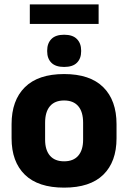

<svg xmlns="http://www.w3.org/2000/svg" viewBox="-20 -845 586 879"><path d="M116.5 -735.5V-825H431.5V-735.5ZM273.5 14Q154.5 14 93.8 -45.2Q33 -104.5 33 -212V-276.5Q33 -385.5 94 -445.8Q155 -506 273.5 -506Q392 -506 452.8 -445.8Q513.5 -385.5 513.5 -276.5V-212Q513.5 -104.5 453 -45.2Q392.5 14 273.5 14ZM273.5 -106.5Q316 -106.5 338.2 -132.2Q360.5 -158 360.5 -205.5V-283Q360.5 -333 338.2 -359Q316 -385 273.5 -385Q231 -385 208.8 -359Q186.5 -333 186.5 -283V-205.5Q186.5 -158 208.8 -132.2Q231 -106.5 273.5 -106.5ZM273.5 -538.5Q234.5 -538.5 215.2 -557.8Q196 -577 196 -610V-613.5Q196 -646.5 215.2 -666.2Q234.5 -686 273.5 -686Q313 -686 332.2 -666.2Q351.5 -646.5 351.5 -613.5V-610Q351.5 -577 332.2 -557.8Q313 -538.5 273.5 -538.5Z"/></svg>

Font: Anek Latin Medium
Style: Bold
Weight: 700
Version: Version 1.003